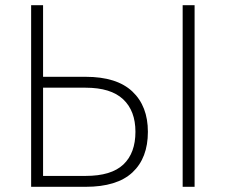

<svg xmlns="http://www.w3.org/2000/svg" viewBox="-20 -720 870 740"><path d="M100 -700H146V-424H310Q430 -424 490 -367.5Q550 -311 550 -212Q550 -111 490.5 -55.5Q431 0 310 0H100ZM146 -382V-42H310Q409 -42 455.5 -86Q502 -130 502 -212Q502 -293 454.5 -337.5Q407 -382 310 -382ZM684 -700H730V0H684Z"/></svg>

Font: Retni Sans Light
Style: Regular
Weight: 300
Designer: Vitaly Kuzmin
Foundry: ParaType Ltd.
Version: Version 1.00;March 2, 2019;FontCreator 11.5.0.2425 64-bit; t